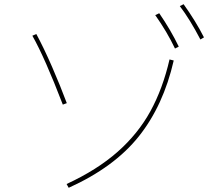

<svg xmlns="http://www.w3.org/2000/svg" viewBox="-20 -871 1040 914"><path d="M934 -683Q884 -779 836 -842L854 -851Q912 -770 951 -693ZM813 -640Q775 -720 719 -799L738 -808Q793 -728 831 -649ZM279 -373Q193 -597 134 -701L153 -709Q189 -642 228 -552.5Q267 -463 298 -380ZM297 5Q442 -62 539.5 -148Q637 -234 696 -341.5Q755 -449 787 -588L807 -583Q758 -369 641 -222Q524 -75 307 23Z"/></svg>

Font: IBM Plex Sans JP Thin
Style: Regular
Weight: 100
Designer: Mike Abbink; Paul van der Laan; Pieter van Rosmalen; Wujin Sim; Yejin Wi; Jinhee Kim; Boomi Park; Yona Kim; Kichan Ma
Foundry: Sandoll Inc.
Version: Version 1.001